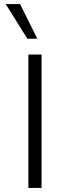

<svg xmlns="http://www.w3.org/2000/svg" viewBox="-20 -927 345 947"><path d="M120 0V-658H185V0ZM115 -736 8 -907H79L164 -736Z"/></svg>

Font: Ysabeau Office Light
Style: Regular
Weight: 300
Designer: Christian Thalmann (Catharsis Fonts)
Version: Version 2.001;gftools[0.9.30]; featfreeze: tnum,lnum,ss02